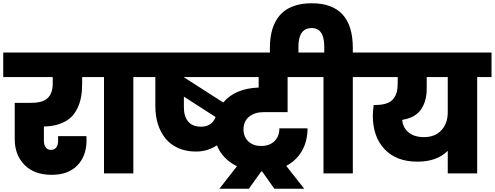

<svg xmlns="http://www.w3.org/2000/svg" viewBox="-34 -1062 3031 1176"><path d="M-14.2 -589.8V-740.2H543V-589.8H469.2V-550.8Q469.2 -505.9 462.6 -468.8Q456.1 -431.6 439.7 -397.7Q423.3 -363.8 397.2 -340.3Q371.1 -316.9 329.8 -302.5Q288.6 -288.1 234.9 -287.1V-200.2Q234.9 -175.3 245.8 -159.7Q256.8 -144 278.8 -144Q299.3 -144 310.5 -159.2Q321.8 -174.3 321.8 -198.2V-228H495.1Q496.1 -216.8 496.1 -204.1Q496.1 -106.4 439.7 -48.8Q383.3 8.8 283.2 8.8Q175.3 8.8 115.7 -52.5Q56.2 -113.8 56.2 -209V-432.1H155.8Q230 -432.1 259.5 -462.6Q289.1 -493.2 289.1 -550.8V-589.8Z M603 0V-589.8H514.6V-740.2H869.6V-589.8H782.7V0Z M1333.5 -434.1Q1404.8 -520 1550.3 -525.9V-589.8H1092.3V-588.9ZM1570.3 -12.2H1566.4L1490.2 94.2H1309.6L1417.5 -43.9Q1329.1 -86.9 1294.4 -171.9Q1238.3 -133.8 1165.5 -133.8Q1106 -133.8 1058.3 -154.8Q1010.7 -175.8 980.2 -213.1Q949.7 -250.5 933.6 -300.3Q917.5 -350.1 917.5 -409.2V-589.8H841.3V-740.2H1887.7V-589.8H1727.5V-375H1578.6Q1526.4 -375 1491.9 -347.2Q1457.5 -319.3 1457.5 -269Q1457.5 -224.1 1487.1 -196Q1516.6 -168 1565.4 -168Q1617.2 -168 1647.2 -197.5Q1677.2 -227.1 1677.2 -275.9H1849.6Q1849.6 -197.3 1815.4 -137.9Q1781.2 -78.6 1719.2 -45.9L1829.6 94.2H1646.5L1571.3 -12.2ZM1197.3 -286.1Q1263.7 -286.1 1286.6 -345.2L1092.3 -470.2V-403.8Q1092.3 -348.6 1118.7 -317.4Q1145 -286.1 1197.3 -286.1Z M1619.1 -701.2V-768.1Q1619.1 -816.9 1627.7 -857.7Q1636.2 -898.4 1655.3 -933.1Q1674.3 -967.8 1703.6 -991.5Q1732.9 -1015.1 1776.4 -1028.6Q1819.8 -1042 1875 -1042Q2127 -1042 2127 -768.1V-740.2H2213.9V-589.8H2127V0H1947.3V-589.8H1858.9V-740.2H1952.1V-775.9Q1952.1 -890.1 1875 -890.1Q1793.9 -890.1 1793.9 -775.9V-701.2Z M2562.5 -222.2Q2631.3 -222.2 2669.9 -264.6Q2708.5 -307.1 2708.5 -374V-589.8H2579.6V-519Q2579.6 -441.4 2544.2 -390.9Q2508.8 -340.3 2429.7 -328.1Q2432.6 -281.7 2467.5 -252Q2502.4 -222.2 2562.5 -222.2ZM2185.5 -589.8V-740.2H2976.6V-589.8H2888.7V0H2708.5V-138.2Q2642.1 -71.8 2522.9 -71.8Q2394 -71.8 2321.8 -147.9Q2249.5 -224.1 2249.5 -354Q2249.5 -378.9 2254.9 -418.9H2263.7Q2305.2 -418.9 2333 -428.5Q2360.8 -438 2375.5 -456.8Q2390.1 -475.6 2396 -498Q2401.9 -520.5 2401.9 -551.8V-589.8Z"/></svg>

Font: Poppins ExtraBold
Style: Regular
Weight: 800
Designer: Ninad Kale (Devanagari), Jonny Pinhorn (Latin)
Foundry: Indian Type Foundry
Version: Version 3.200;PS 1.000;hotconv 16.6.54;makeotf.lib2.5.65590